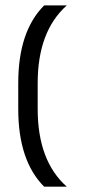

<svg xmlns="http://www.w3.org/2000/svg" viewBox="-20 -704 321 724"><path d="M48.8 -390.6Q48.8 -585.9 146.5 -683.6H231.9Q122.1 -585.9 122.1 -390.6V-293Q122.1 -97.2 231.9 0H146.5Q48.8 -97.7 48.8 -293Z"/></svg>

Font: Saniretro
Style: Regular
Weight: 400
Designer: Jayvee D. Enaguas (Grand Chaos)
Version: Version 1.0 - 6/10/2013